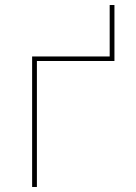

<svg xmlns="http://www.w3.org/2000/svg" viewBox="-20 -745 540 765"><path d="M108 0V-520H417V-725H436V-502H127V0Z"/></svg>

Font: Iosevka Curly Thin
Style: Regular
Weight: 100
Monospace: yes
Designer: Belleve Invis
Foundry: Belleve Invis
Version: Version 22.1.2; ttfautohint (v1.8.4)